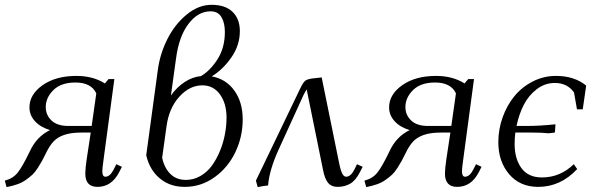

<svg xmlns="http://www.w3.org/2000/svg" viewBox="-31 -766 2473 794"><path d="M-11.2 -19Q22.9 -27.8 42.5 -52.5Q62 -77.1 92.8 -141.1Q120.6 -201.2 175.8 -228Q135.7 -240.2 113.3 -265.1Q90.8 -290 90.8 -321.8Q90.8 -375.5 145.3 -413.8Q199.7 -452.1 285.2 -452.1Q353.5 -452.1 402.8 -420.9L418 -439H441.9L397 -104Q392.1 -68.8 392.1 -58.1Q392.1 -35.2 404.8 -35.2Q423.8 -35.2 439 -64.9L450.2 -86.9L473.1 -76.2L461.9 -54.2Q430.7 6.8 372.1 6.8Q321.8 6.8 321.8 -47.9Q321.8 -68.4 327.1 -105L344.2 -217.8H305.2Q263.2 -217.8 235.6 -208.5Q208 -199.2 191.4 -182.1Q174.8 -165 160.2 -134.8Q148.9 -111.8 142.8 -100.6Q136.7 -89.4 125.2 -71.5Q113.8 -53.7 103.3 -43.9Q92.8 -34.2 76.9 -22.7Q61 -11.2 41.3 -4.2Q21.5 2.9 -3.9 7.8ZM158.2 -323.2Q158.2 -290.5 181.9 -267.8Q205.6 -245.1 252 -245.1H348.1L367.2 -379.9Q346.2 -424.8 280.8 -424.8Q221.7 -424.8 189.9 -393.6Q158.2 -362.3 158.2 -323.2Z M573.7 -124 621.6 -476.1Q630.4 -543 661.1 -604.2Q691.9 -665.5 741 -705.8Q790 -746.1 843.8 -746.1Q900.9 -746.1 930.9 -716.8Q960.9 -687.5 960.9 -637.2Q960.9 -579.1 926 -528.8Q891.1 -478.5 844.7 -450.2Q903.3 -439.5 938 -391.6Q972.7 -343.8 972.7 -272Q972.7 -200.7 942.4 -137Q912.1 -73.2 856.4 -33.2Q800.8 6.8 732.9 6.8Q671.4 6.8 629.4 -28.6Q587.4 -64 573.7 -124ZM639.6 -113.8Q648.4 -71.8 673.3 -46.9Q698.2 -22 737.8 -22Q770 -22 798.1 -38.3Q826.2 -54.7 845.5 -81.3Q864.7 -107.9 878.7 -141.8Q892.6 -175.8 899.2 -211.2Q905.8 -246.6 905.8 -279.8Q905.8 -337.9 878.7 -375.5Q851.6 -413.1 805.7 -413.1Q753.4 -413.1 710.7 -366.2Q668 -319.3 657.7 -244.1ZM675.8 -371.1Q699.7 -404.8 731.9 -426.3Q764.2 -447.8 799.8 -451.2Q837.9 -473.1 868.4 -520.8Q898.9 -568.4 898.9 -633.8Q898.9 -671.9 884.5 -695.6Q870.1 -719.2 839.8 -719.2Q787.6 -719.2 748 -666.7Q708.5 -614.3 696.8 -522.9Z M1027.3 -19 1209.5 -397.9Q1221.7 -423.8 1230.5 -431.4Q1239.3 -439 1263.7 -441.9L1299.3 -445.8L1371.6 -90.8Q1378.4 -57.6 1385.3 -46.4Q1392.1 -35.2 1400.4 -35.2Q1419.4 -35.2 1434.6 -64.9L1445.3 -86.9L1468.8 -76.2L1457.5 -54.2Q1439.5 -19 1416.7 -6.1Q1394 6.8 1364.7 6.8Q1339.8 6.8 1325.9 -9.5Q1312 -25.9 1304.7 -64L1237.3 -396Q1232.9 -390.6 1224.6 -374L1120.6 -146Q1082.5 -62 1077.6 1Q1059.6 2.4 1034.7 7.8Z M1476.1 -19Q1510.3 -27.8 1529.8 -52.5Q1549.3 -77.1 1580.1 -141.1Q1607.9 -201.2 1663.1 -228Q1623 -240.2 1600.6 -265.1Q1578.1 -290 1578.1 -321.8Q1578.1 -375.5 1632.6 -413.8Q1687 -452.1 1772.5 -452.1Q1840.8 -452.1 1890.1 -420.9L1905.3 -439H1929.2L1884.3 -104Q1879.4 -68.8 1879.4 -58.1Q1879.4 -35.2 1892.1 -35.2Q1911.1 -35.2 1926.3 -64.9L1937.5 -86.9L1960.4 -76.2L1949.2 -54.2Q1918 6.8 1859.4 6.8Q1809.1 6.8 1809.1 -47.9Q1809.1 -68.4 1814.5 -105L1831.5 -217.8H1792.5Q1750.5 -217.8 1722.9 -208.5Q1695.3 -199.2 1678.7 -182.1Q1662.1 -165 1647.5 -134.8Q1636.2 -111.8 1630.1 -100.6Q1624 -89.4 1612.5 -71.5Q1601.1 -53.7 1590.6 -43.9Q1580.1 -34.2 1564.2 -22.7Q1548.3 -11.2 1528.6 -4.2Q1508.8 2.9 1483.4 7.8ZM1645.5 -323.2Q1645.5 -290.5 1669.2 -267.8Q1692.9 -245.1 1739.3 -245.1H1835.4L1854.5 -379.9Q1833.5 -424.8 1768.1 -424.8Q1709 -424.8 1677.2 -393.6Q1645.5 -362.3 1645.5 -323.2Z M2029.8 -178.2Q2029.8 -231 2047.6 -280.8Q2065.4 -330.6 2096.4 -368.4Q2127.4 -406.2 2172.4 -429.2Q2217.3 -452.1 2268.1 -452.1Q2343.8 -452.1 2393.1 -412.1L2378.9 -314H2355L2342.8 -383.8Q2314.9 -422.9 2263.2 -422.9Q2222.2 -422.9 2188.5 -397Q2154.8 -371.1 2135 -332.3Q2115.2 -293.5 2105 -245.1H2145Q2201.2 -245.1 2266.1 -252L2264.2 -223.1L2263.2 -217.8L2237.8 -214.8Q2210.9 -217.8 2168.9 -217.8H2100.1Q2097.2 -193.4 2097.2 -169.9Q2097.2 -109.9 2125.2 -71Q2153.3 -32.2 2210 -32.2Q2285.6 -32.2 2341.8 -86.9L2356 -66.9Q2287.1 6.8 2194.8 6.8Q2119.1 6.8 2074.5 -45.7Q2029.8 -98.1 2029.8 -178.2Z"/></svg>

Font: Dihjauti
Style: Italic
Weight: 400
Italic angle: -9°
Designer: T. Christopher White
Version: Version 3.0.0